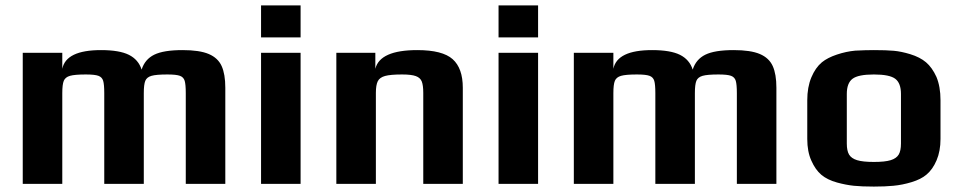

<svg xmlns="http://www.w3.org/2000/svg" viewBox="-20 -679 3543 709"><path d="M64 -484H210V-425Q224 -494 353 -494Q421 -494 456 -476.5Q491 -459 503 -422Q515 -460 549.5 -477Q584 -494 654 -494Q717 -494 751 -479.5Q785 -465 798.5 -435Q812 -405 812 -355V0H666V-335Q666 -367 662 -380.5Q658 -394 644.5 -399Q631 -404 598 -404Q557 -404 539.5 -399Q522 -394 516.5 -380.5Q511 -367 511 -335V0H365V-335Q365 -367 361 -380.5Q357 -394 343.5 -399Q330 -404 297 -404Q256 -404 238.5 -399Q221 -394 215.5 -380.5Q210 -367 210 -335V0H64Z M944 -659H1090V-541H944ZM944 -484H1090V0H944Z M1222 -484H1366V-425Q1383 -494 1521 -494Q1614 -494 1651.5 -460.5Q1689 -427 1689 -355V0H1543V-336Q1543 -364 1537.5 -378Q1532 -392 1515.5 -398Q1499 -404 1465 -404Q1422 -404 1402 -398.5Q1382 -393 1375 -379Q1368 -365 1368 -336V0H1222Z M1821 -659H1967V-541H1821ZM1821 -484H1967V0H1821Z M2099 -484H2245V-425Q2259 -494 2388 -494Q2456 -494 2491 -476.5Q2526 -459 2538 -422Q2550 -460 2584.5 -477Q2619 -494 2689 -494Q2752 -494 2786 -479.5Q2820 -465 2833.5 -435Q2847 -405 2847 -355V0H2701V-335Q2701 -367 2697 -380.5Q2693 -394 2679.5 -399Q2666 -404 2633 -404Q2592 -404 2574.5 -399Q2557 -394 2551.5 -380.5Q2546 -367 2546 -335V0H2400V-335Q2400 -367 2396 -380.5Q2392 -394 2378.5 -399Q2365 -404 2332 -404Q2291 -404 2273.5 -399Q2256 -394 2250.5 -380.5Q2245 -367 2245 -335V0H2099Z M3071 -5Q3035 -15 3013 -33.5Q2991 -52 2976 -86Q2961 -119 2961 -166V-309Q2961 -357 2976 -393Q2991 -429 3015 -449Q3036 -466 3070.5 -477.5Q3105 -489 3138 -492Q3176 -494 3207 -494Q3253 -494 3280.5 -491.5Q3308 -489 3341 -479Q3377 -468 3399.5 -449Q3422 -430 3438 -395Q3453 -359 3453 -309V-166Q3453 -121 3438.5 -87Q3424 -53 3401 -34Q3381 -17 3346.5 -6.5Q3312 4 3279 7Q3249 10 3207 10Q3162 10 3133 7Q3104 4 3071 -5ZM3307 -149V-332Q3307 -372 3286 -388Q3265 -404 3207 -404Q3149 -404 3128 -388Q3107 -372 3107 -332V-149Q3107 -122 3115.5 -108Q3124 -94 3145 -87.5Q3166 -81 3207 -81Q3248 -81 3269 -87.5Q3290 -94 3298.5 -108Q3307 -122 3307 -149Z"/></svg>

Font: Play
Style: Bold
Weight: 700
Designer: Jonas Hecksher (Cyrillic expansion: Cyreal)
Foundry: Jonas Hecksher, Playtype, e-types AS
Version: Version 2.101; ttfautohint (v1.5.65-e2d9)